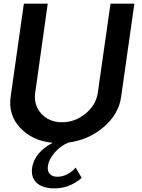

<svg xmlns="http://www.w3.org/2000/svg" viewBox="-20 -770 774 1046"><path d="M582 -750H712L640 -243Q627 -148 544.5 -77.5Q462 -7 350 7H352Q309 25 277.5 61.5Q246 98 241 134Q237 161 251 177Q265 193 293 193Q320 193 347 179Q374 165 392 143L425 199Q354 261 263 256Q208 253 178 224.5Q148 196 155 144Q168 60 267 8Q155 -3 89.5 -74Q24 -145 38 -243L110 -750H240L172 -266Q162 -199 204.5 -151.5Q247 -104 318 -104Q389 -104 446.5 -151.5Q504 -199 513 -266Z"/></svg>

Font: Oakes Grotesk
Style: Bold Italic
Weight: 600
Italic angle: -8°
Designer: Samuel Oakes
Foundry: Samuel Oakes
Version: Version 1.000;PS 001.000;hotconv 1.0.88;makeotf.lib2.5.64775